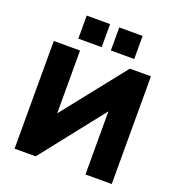

<svg xmlns="http://www.w3.org/2000/svg" viewBox="-160 -1051 1092 1181"><g transform="rotate(20 386.0 -460.5)"><path d="M68 0V-705H240V-270H221L566 -705H704V0H532V-436H550L206 0ZM418 -770V-921H571V-770ZM205 -770V-921H358V-770Z"/></g></svg>

Font: Nunito Sans 11pt Black
Style: Regular
Weight: 900
Version: Version 3.101;gftools[0.9.27]